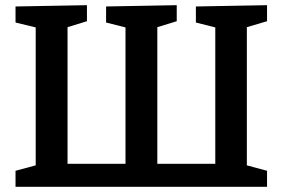

<svg xmlns="http://www.w3.org/2000/svg" viewBox="-20 -722 1092 742"><path d="M40 0V-62L118 -83V-616L40 -635V-697L316 -702V-640L241 -617V-89H465V-616L390 -635V-697L663 -702V-640L588 -617V-89H812V-616L737 -635V-697L1012 -702V-640L934 -617V-83L1012 -62V0Z"/></svg>

Font: Bitter SemiBold
Style: Regular
Weight: 600
Designer: Sol Matas, and Bitter project Authors
Foundry: Sol Matas
Version: Version 2.001